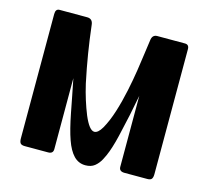

<svg xmlns="http://www.w3.org/2000/svg" viewBox="-97 -761 959 886"><g transform="rotate(15 382.5 -318.0)"><path d="M701 -30Q701 -14 695.5 -7Q690 0 675 0H566Q540 0 540 -22V-361Q530 -308 521 -265Q512 -222 504 -189Q497 -156 489.5 -128.5Q482 -101 474 -79Q466 -57 454.5 -35.5Q443 -14 426 -0.5Q409 13 382 13Q349 13 326 -11Q303 -35 287 -81Q271 -126 256 -203Q249 -241 241 -280.5Q233 -320 225 -361V-22Q225 0 201 0H90Q74 0 68.5 -7Q63 -14 63 -30V-624Q63 -649 82 -649H214Q240 -649 243 -621Q251 -552 261.5 -487.5Q272 -423 287 -352Q296 -313 307 -278Q318 -243 331 -211Q358 -147 382 -147Q400 -147 418 -178Q439 -215 455 -266Q471 -317 482.5 -372Q494 -427 501 -473Q506 -508 512 -549.5Q518 -591 522 -621Q525 -649 549 -649H681Q701 -649 701 -627Q701 -626 701 -624Z"/></g></svg>

Font: Shafarik
Style: Regular
Weight: 400
Version: Version 1.001; ttfautohint (v1.8.4.7-5d5b)